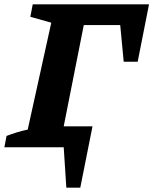

<svg xmlns="http://www.w3.org/2000/svg" viewBox="-48 -675 703 880"><path d="M635 -655 583 -392H519L503 -560H336L244 -96H376L320 185H256L244 0H-28L-18 -52Q6 -61 30 -68.5Q54 -76 79 -81L187 -571L91 -598L102 -655Z"/></svg>

Font: Piazzolla
Style: Bold Italic
Weight: 700
Italic angle: -11.3°
Designer: Juan Pablo del Peral
Foundry: Huerta Tipografica
Version: Version 1.330